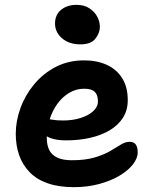

<svg xmlns="http://www.w3.org/2000/svg" viewBox="-20 -762 629 792"><path d="M285 10Q222 10 176.5 -6Q131 -22 102 -52Q73 -82 59 -122Q45 -162 45 -210Q45 -263 64.5 -316.5Q84 -370 121 -414.5Q158 -459 210 -486Q262 -513 327 -513Q380 -513 420.5 -494.5Q461 -476 484 -439.5Q507 -403 507 -349Q507 -307 487 -276Q467 -245 432.5 -224.5Q398 -204 352 -193.5Q306 -183 254 -183Q198 -183 170.5 -201.5Q143 -220 143 -244Q143 -258 149.5 -264.5Q156 -271 171 -271Q182 -271 197.5 -268Q213 -265 241 -265Q279 -265 311.5 -275Q344 -285 364 -303Q384 -321 384 -344Q384 -370 371 -383Q358 -396 327 -396Q294 -396 265.5 -379Q237 -362 216.5 -333.5Q196 -305 184.5 -268.5Q173 -232 173 -193Q173 -165 182.5 -144.5Q192 -124 215 -112.5Q238 -101 276 -101Q332 -101 370.5 -112.5Q409 -124 434.5 -139Q460 -154 478.5 -165.5Q497 -177 514 -177Q532 -177 540 -166Q548 -155 548 -133Q548 -109 528 -83.5Q508 -58 472.5 -37Q437 -16 389 -3Q341 10 285 10ZM312 -579Q265 -579 236 -604Q207 -629 207 -665Q207 -701 232 -721.5Q257 -742 296 -742Q327 -742 348.5 -728Q370 -714 381 -693.5Q392 -673 392 -651Q392 -626 373.5 -602.5Q355 -579 312 -579Z"/></svg>

Font: Shantell Sans SemiBold
Style: Regular
Weight: 600
Designer: Stephen Nixon, Anya Danilova, Shantell Martin
Foundry: Arrow Type
Version: Version 1.011;[c5ecc13dd]